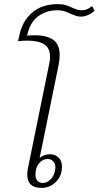

<svg xmlns="http://www.w3.org/2000/svg" viewBox="-20 -906 481 936"><path d="M113 -55Q113 -73 117 -90L220 -595Q224 -612 224 -629Q224 -672 195.5 -690Q167 -708 113 -708Q91 -708 68 -705L74 -732Q88 -802 136 -844Q184 -886 264 -886Q284 -886 299 -881.5Q314 -877 331 -869Q359 -856 377 -856Q391 -856 402 -860Q413 -864 429 -876L441 -854Q428 -841 409.5 -833Q391 -825 376 -825Q362 -825 351.5 -828.5Q341 -832 324 -839Q305 -848 291 -852Q277 -856 259 -856Q207 -856 166.5 -827Q126 -798 112 -732Q126 -734 151 -734Q209 -734 240 -711.5Q271 -689 271 -636Q271 -615 265 -586L173 -135Q192 -154 225 -154Q248 -154 265 -138.5Q282 -123 282 -94Q282 -48 252.5 -19Q223 10 182 10Q113 10 113 -55ZM248 -73Q250 -85 250 -89Q250 -109 239 -120Q228 -131 212 -131Q189 -131 171 -110.5Q153 -90 153 -55Q153 -35 162.5 -24.5Q172 -14 188 -14Q208 -14 225 -30Q242 -46 248 -73Z"/></svg>

Font: Trirong ExtraLight
Style: Italic
Weight: 275
Italic angle: -12°
Designer: Katatrad Team
Foundry: CadsonDemak
Version: Version 1.003